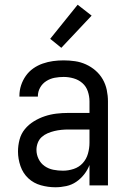

<svg xmlns="http://www.w3.org/2000/svg" viewBox="-20 -783 540 811"><path d="M214 8Q183 8 152.5 -0.5Q122 -9 99.5 -30Q77 -51 66.5 -81.5Q56 -112 56 -143Q56 -168 62.5 -193Q69 -218 85 -237.5Q101 -257 123 -270.5Q145 -284 169 -292Q193 -300 218 -303Q243 -306 269 -306H358V-355Q358 -376 351 -397Q344 -418 328 -432Q312 -446 291 -452Q270 -458 249 -458Q230 -458 211 -454.5Q192 -451 175.5 -440.5Q159 -430 149.5 -413Q140 -396 140 -377V-375H62V-378Q62 -401 69 -422.5Q76 -444 89 -462.5Q102 -481 120.5 -494Q139 -507 160.5 -514.5Q182 -522 204 -525Q226 -528 249 -528Q273 -528 297 -524.5Q321 -521 343 -511Q365 -501 383.5 -485Q402 -469 414 -448Q426 -427 431 -403Q436 -379 436 -355V0H358V-86Q350 -65 335.5 -46.5Q321 -28 302 -15Q283 -2 260 3Q237 8 214 8ZM246 -62Q269 -62 291.5 -69.5Q314 -77 329.5 -94Q345 -111 351.5 -134Q358 -157 358 -180V-236H269Q254 -236 239 -234.5Q224 -233 209.5 -229.5Q195 -226 181 -220Q167 -214 156 -204Q145 -194 139.5 -179.5Q134 -165 134 -150Q134 -130 143 -111.5Q152 -93 168.5 -81.5Q185 -70 205 -66Q225 -62 246 -62ZM239 -581 192 -619 308 -763 367 -717Z"/></svg>

Font: Iosevka
Style: Regular
Weight: 400
Monospace: yes
Designer: Belleve Invis
Foundry: Belleve Invis
Version: Version 33.2.3; ttfautohint (v1.8.4)